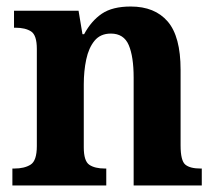

<svg xmlns="http://www.w3.org/2000/svg" viewBox="-20 -569 663 589"><path d="M18 0V-52H24Q55 -52 74 -64Q93 -76 93 -121V-419Q93 -461 75.5 -472.5Q58 -484 27 -484H23V-536H221L233 -464H238Q260 -505 292.5 -527Q325 -549 381 -549Q455 -549 494.5 -503Q534 -457 534 -355V-123Q534 -76 548.5 -64Q563 -52 595 -52H599V0H390V-331Q390 -395 375 -430.5Q360 -466 320 -466Q288 -466 270 -444Q252 -422 244.5 -386.5Q237 -351 237 -310V-117Q237 -75 254 -63.5Q271 -52 302 -52H306V0Z"/></svg>

Font: Noto Serif Khmer SemiCondensed
Style: Bold
Weight: 700
Width: 4
Designer: Danh Hong and the Monotype Design Team
Foundry: Monotype Imaging Inc.
Version: Version 2.004; ttfautohint (v1.8.4.7-5d5b)